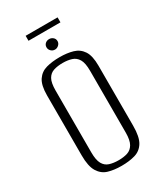

<svg xmlns="http://www.w3.org/2000/svg" viewBox="-196 -849 799 937"><g transform="rotate(-30 203.5 -380.0)"><path d="M202 12Q160 12 128 2.5Q96 -7 77 -37.5Q58 -68 58 -130V-468Q58 -525 77 -553Q96 -581 129 -590Q162 -599 204 -599Q246 -599 278.5 -589.5Q311 -580 329.5 -552Q348 -524 348 -468V-130Q348 -67 329.5 -37Q311 -7 278 2.5Q245 12 202 12ZM203 -19Q232 -19 253.5 -26Q275 -33 287.5 -54.5Q300 -76 300 -119V-467Q300 -511 287.5 -532Q275 -553 253 -560Q231 -567 203 -567Q174 -567 152 -560Q130 -553 118 -532Q106 -511 106 -467V-119Q106 -76 118 -54.5Q130 -33 152 -26Q174 -19 203 -19ZM204 -642Q191 -642 182 -651Q173 -660 173 -672Q173 -685 182 -693Q191 -701 204 -701Q216 -701 225.5 -693Q235 -685 235 -672Q235 -660 225.5 -651Q216 -642 204 -642ZM113 -744V-772H293V-744Z"/></g></svg>

Font: Alumni Sans Thin Light
Style: Regular
Weight: 300
Version: Version 1.018